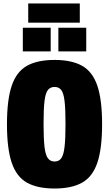

<svg xmlns="http://www.w3.org/2000/svg" viewBox="-20 -1072 626 1102"><path d="M293 10Q195 10 135 -23.5Q75 -57 47.5 -137.5Q20 -218 20 -359Q20 -500 47.5 -580.5Q75 -661 135 -694.5Q195 -728 293 -728Q391 -728 451 -694.5Q511 -661 538.5 -580.5Q566 -500 566 -359Q566 -218 538.5 -137.5Q511 -57 451 -23.5Q391 10 293 10ZM356 -361Q356 -447 350.5 -492.5Q345 -538 331.5 -555.5Q318 -573 293 -573Q269 -573 255 -555.5Q241 -538 235.5 -492.5Q230 -447 230 -361Q230 -276 235.5 -229Q241 -182 255 -163.5Q269 -145 293 -145Q318 -145 331.5 -163.5Q345 -182 350.5 -229Q356 -276 356 -361ZM111 -913H271V-777H111ZM315 -913H475V-777H315ZM142 -1052H438V-942H142Z"/></svg>

Font: Protest Strike
Style: Regular
Weight: 400
Designer: Octavio Pardo
Foundry: Ashler Design
Version: Version 2.005; ttfautohint (v1.8.4.7-5d5b)